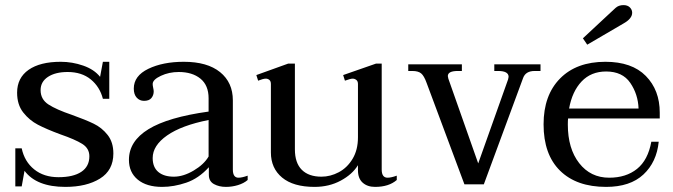

<svg xmlns="http://www.w3.org/2000/svg" viewBox="-20 -722 2635 752"><path d="M76 -53 65 8H40V-141H65Q76 -89 114 -58.5Q152 -28 209 -28Q267 -28 298.5 -49Q330 -70 330 -110Q330 -141 302 -158.5Q274 -176 216 -196Q162 -216 128.5 -233.5Q95 -251 71 -281.5Q47 -312 47 -359Q47 -417 92 -448.5Q137 -480 218 -480Q263 -480 306 -465Q349 -450 372 -421L383 -480H408V-335H383Q371 -382 335.5 -411Q300 -440 245 -440Q197 -440 168 -421Q139 -402 139 -369Q139 -333 169.5 -313Q200 -293 262 -272Q315 -253 347 -237.5Q379 -222 401.5 -193.5Q424 -165 424 -121Q424 -55 371.5 -22.5Q319 10 236 10Q123 10 76 -53Z M485 -96Q485 -169 561.5 -216Q638 -263 797 -285V-337Q797 -388 765 -414Q733 -440 680 -440Q642 -440 610 -425Q578 -410 578 -393Q578 -387 580 -378Q582 -369 582 -364Q582 -349 573 -338Q564 -327 544 -327Q527 -327 515.5 -339.5Q504 -352 504 -375Q504 -425 561 -452.5Q618 -480 700 -480Q792 -480 842 -439.5Q892 -399 892 -329V-58Q892 -26 914 -26Q928 -26 950 -34V-17Q935 -4 912 3Q889 10 865 10Q838 10 818 -1Q798 -12 798 -37V-67Q758 -23 709.5 -6.5Q661 10 615 10Q554 10 519.5 -18.5Q485 -47 485 -96ZM797 -109V-252Q691 -231 634.5 -191.5Q578 -152 578 -103Q578 -67 600 -48.5Q622 -30 661 -30Q698 -30 738.5 -54Q779 -78 797 -109Z M1534 -34V-17Q1503 10 1449 10Q1419 10 1400.5 -6.5Q1382 -23 1382 -55V-75Q1360 -39 1314.5 -14.5Q1269 10 1212 10Q1129 10 1085 -26.5Q1041 -63 1041 -125V-393Q1041 -404 1035 -409Q1029 -414 1021 -414Q1011 -414 991 -406L984 -428L1109 -473H1135V-137Q1135 -84 1162 -57Q1189 -30 1239 -30Q1274 -30 1307 -47.5Q1340 -65 1361 -100Q1382 -135 1382 -184V-393Q1382 -404 1375.5 -409Q1369 -414 1361 -414Q1353 -414 1331 -406L1324 -428L1453 -473H1475V-58Q1475 -26 1498 -26Q1512 -26 1534 -34Z M1651 -397Q1641 -425 1629.5 -434.5Q1618 -444 1595 -444H1579V-470H1789V-444H1773Q1734 -444 1734 -424Q1734 -422 1736 -414L1853 -82L1970 -411Q1972 -419 1972 -421Q1972 -444 1931 -444H1916V-470H2097V-444H2074Q2039 -444 2029 -417L1875 0H1799Z M2280 -547 2263 -572 2378 -679Q2379 -680 2391 -691Q2403 -702 2422 -702Q2438 -702 2447 -693Q2456 -684 2456 -672Q2456 -649 2422 -630ZM2205 -258Q2204 -250 2204 -234Q2204 -140 2248.5 -83Q2293 -26 2366 -26Q2432 -26 2475 -60.5Q2518 -95 2531 -167H2560Q2552 -87 2500 -38.5Q2448 10 2354 10Q2238 10 2173.5 -53.5Q2109 -117 2109 -235Q2109 -349 2173.5 -414.5Q2238 -480 2351 -480Q2455 -480 2509.5 -424.5Q2564 -369 2564 -281V-258ZM2209 -297H2481Q2479 -353 2448.5 -397.5Q2418 -442 2354 -442Q2295 -442 2258 -403Q2221 -364 2209 -297Z"/></svg>

Font: TavirajRegular
Style: Regular
Weight: 400
Designer: Katatrad Team
Foundry: CadsonDemak
Version: Version 1.001